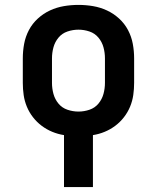

<svg xmlns="http://www.w3.org/2000/svg" viewBox="-20 -548 640 783"><path d="M241 215V3Q216 -1 193 -10.5Q170 -20 150 -35Q130 -50 114.5 -70Q99 -90 89.5 -113Q80 -136 76.5 -160.5Q73 -185 73 -210V-310Q73 -340 78.5 -369.5Q84 -399 98 -425.5Q112 -452 134.5 -472.5Q157 -493 184 -505.5Q211 -518 240.5 -523Q270 -528 300 -528Q330 -528 359.5 -523Q389 -518 416 -505.5Q443 -493 465.5 -472.5Q488 -452 502 -425.5Q516 -399 521.5 -369.5Q527 -340 527 -310V-210Q527 -185 523.5 -160.5Q520 -136 510.5 -113Q501 -90 485.5 -70Q470 -50 450 -35Q430 -20 407 -10.5Q384 -1 359 3V215ZM300 -93Q323 -93 345 -100.5Q367 -108 381.5 -125.5Q396 -143 402 -165Q408 -187 408 -210V-310Q408 -333 402 -355Q396 -377 381.5 -394.5Q367 -412 345 -419.5Q323 -427 300 -427Q277 -427 255 -419.5Q233 -412 218.5 -394.5Q204 -377 198 -355Q192 -333 192 -310V-210Q192 -187 198 -165Q204 -143 218.5 -125.5Q233 -108 255 -100.5Q277 -93 300 -93Z"/></svg>

Font: Iosevka Aile
Style: Bold
Weight: 700
Designer: Belleve Invis
Foundry: Belleve Invis
Version: Version 28.0.1; ttfautohint (v1.8.4)